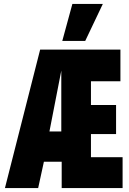

<svg xmlns="http://www.w3.org/2000/svg" viewBox="-20 -951 651 971"><path d="M5 0 183 -700H589V-540H440V-420H567V-273H440V-156H600V0H292V-133H202L173 0ZM230 -286H290V-594ZM295 -744 346 -931H500L411 -744Z"/></svg>

Font: Georama ExtraCondensed ExtraBold
Style: Regular
Weight: 800
Width: 2
Designer: Jean-Baptiste Levee
Foundry: Production Type
Version: Version 1.000